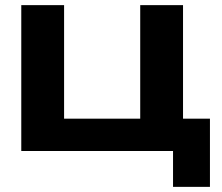

<svg xmlns="http://www.w3.org/2000/svg" viewBox="-20 -589 865 749"><path d="M694 -569V-93L661 -126H799V140H655V-33L684 0H63V-569H230V-93L203 -126H557L527 -93V-569Z"/></svg>

Font: Unbounded Medium
Style: Regular
Weight: 500
Designer: Luke Prowse, Jean-Baptiste Morizot, Fátima Lázaro, Florian Runge
Foundry: NaN
Version: Version 1.700